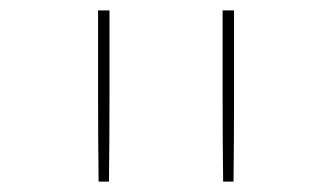

<svg xmlns="http://www.w3.org/2000/svg" viewBox="-20 -792 640 370"><path d="M170 -442Q169 -524 169 -606.5Q169 -689 169 -772H191Q191 -689 191 -606.5Q191 -524 190 -442ZM410 -442Q409 -524 409 -606.5Q409 -689 409 -772H431Q431 -689 431 -606.5Q431 -524 430 -442Z"/></svg>

Font: Iosevka Aile Thin
Style: Regular
Weight: 100
Designer: Belleve Invis
Foundry: Belleve Invis
Version: Version 31.1.0; ttfautohint (v1.8.4)